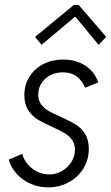

<svg xmlns="http://www.w3.org/2000/svg" viewBox="-20 -770 461 797"><path d="M16.1 -107.4 72.3 -131.3Q78.1 -107.9 94.7 -88.4Q111.3 -68.8 134.8 -57.4Q158.2 -45.9 183.6 -45.9Q211.9 -45.9 236.6 -59.8Q261.2 -73.7 276.1 -97.2Q291 -120.6 291 -147.9Q291 -172.9 278.6 -189.9Q266.1 -207 247.3 -218Q228.5 -229 196.8 -243.2Q158.7 -260.3 136 -274.2Q113.3 -288.1 97.2 -312.7Q81.1 -337.4 81.1 -375Q81.1 -418 102.3 -451.7Q123.5 -485.4 160.4 -504.2Q197.3 -522.9 242.2 -522.9Q281.2 -522.9 311.8 -509.5Q342.3 -496.1 361.3 -474.4Q380.4 -452.6 387.7 -427.7L333 -405.8Q322.8 -433.1 300 -451.4Q277.3 -469.7 240.2 -469.7Q210.9 -469.7 187.7 -457.3Q164.6 -444.8 151.6 -423.8Q138.7 -402.8 138.7 -377.9Q138.7 -353 151.1 -336.4Q163.6 -319.8 182.1 -309.1Q200.7 -298.3 232.4 -284.7Q270 -268.1 293.2 -253.9Q316.4 -239.7 332.5 -215.1Q348.6 -190.4 348.6 -152.3Q348.6 -107.4 326.2 -70.8Q303.7 -34.2 264.9 -13.2Q226.1 7.8 179.7 7.8Q139.2 7.8 105 -8.1Q70.8 -23.9 47.6 -50.3Q24.4 -76.7 16.1 -107.4ZM125.5 -616.7 286.6 -749.5H306.6L420.9 -616.7L389.2 -584L293.9 -699.2H289.6L152.8 -584Z"/></svg>

Font: Reddit Sans Chocolate Light
Style: Italic
Weight: 300
Italic angle: -11.25°
Designer: Stephen Hutchings
Version: Version 1.013